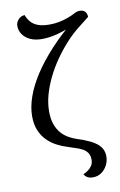

<svg xmlns="http://www.w3.org/2000/svg" viewBox="-100 -796 650 1039"><g transform="rotate(-10 224.5 -276.5)"><path d="M324 188Q291 188 276 163Q289 157 302 148Q315 139 324 125.5Q333 112 333 92Q333 69 323 54.5Q313 40 295.5 30.5Q278 21 254 14L218 2Q188 -7 159.5 -22Q131 -37 108 -60Q85 -83 71 -116Q57 -149 57 -195Q57 -244 76.5 -300Q96 -356 135 -416.5Q174 -477 233 -541Q292 -605 371 -669L362 -642Q322 -624 274.5 -610.5Q227 -597 183 -597Q145 -597 118.5 -609.5Q92 -622 77.5 -643Q63 -664 63 -689Q63 -709 77 -724.5Q91 -740 112 -741Q120 -720 133.5 -703.5Q147 -687 172 -677Q197 -667 236 -667Q265 -667 290 -672Q315 -677 337 -685Q364 -695 379 -703.5Q394 -712 409 -712Q429 -712 438.5 -701.5Q448 -691 449 -672L397 -631Q356 -600 319.5 -560Q283 -520 252.5 -476Q222 -432 199.5 -385.5Q177 -339 164.5 -293.5Q152 -248 152 -204Q152 -163 162.5 -133.5Q173 -104 190.5 -84Q208 -64 230 -51.5Q252 -39 276 -31L306 -21Q324 -14 343.5 -5Q363 4 379.5 17Q396 30 405.5 47.5Q415 65 415 88Q415 114 403.5 136.5Q392 159 372 173.5Q352 188 324 188Z"/></g></svg>

Font: Arima Thin Medium
Style: Regular
Weight: 500
Version: Version 1.100